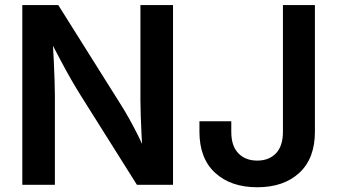

<svg xmlns="http://www.w3.org/2000/svg" viewBox="-20 -748 1364 777"><path d="M70.3 0V-727.5H215.8L468.3 -325.7Q482.9 -302.7 500.2 -272.2Q517.6 -241.7 536.4 -204.3Q555.2 -167 573.2 -123.5L558.6 -116.2Q555.2 -155.3 553 -197.8Q550.8 -240.2 549.6 -278.8Q548.3 -317.4 548.3 -342.8V-727.5H680.2V0H534.2L306.6 -361.8Q287.1 -393.1 267.8 -426.5Q248.5 -460 226.1 -502.4Q203.6 -544.9 173.3 -602.5L191.9 -606.4Q195.3 -553.2 197.5 -505.9Q199.7 -458.5 200.9 -421.6Q202.1 -384.8 202.1 -362.3V0ZM1021 9.8Q914.1 9.8 850.6 -48.6Q787.1 -106.9 787.1 -215.3V-257.3H916V-213.9Q916 -157.2 944.6 -127.7Q973.1 -98.1 1021 -98.1Q1068.8 -98.1 1096.9 -127.7Q1125 -157.2 1125 -214.4V-727.5H1254.4V-214.8Q1254.4 -106.9 1191.4 -48.6Q1128.4 9.8 1021 9.8Z"/></svg>

Font: Inter 18pt SemiBold
Style: Regular
Weight: 600
Designer: Rasmus Andersson
Foundry: rsms
Version: Version 4.001;git-66647c0bb